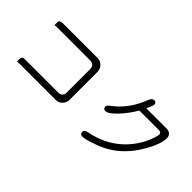

<svg xmlns="http://www.w3.org/2000/svg" viewBox="-24 -1381 2048 2048"><g transform="rotate(45 1000.0 -356.5)"><path d="M752.9 -513.7V-164.1Q752.9 -131.3 736.1 -114.5Q719.2 -97.7 686.5 -97.7H190.4Q156.7 -97.7 147.5 -80.1Q143.6 -72.8 143.6 -61.5V-21.5Q159.7 -23.4 190.4 -23.4H725.6Q768.6 -23.4 798.8 -54.2Q829.1 -85 829.1 -127.9V-550.8Q829.1 -594.2 798.6 -624.8Q768.1 -655.3 725.6 -655.3H198.2Q165 -655.3 155.3 -637.2Q151.4 -629.9 151.4 -618.2V-578.6Q167.5 -581.1 198.2 -581.1H686.5Q718.8 -581.1 735.8 -564Q752.9 -546.9 752.9 -513.7Z M1504.9 -732.4Q1504.9 -748.5 1497.1 -756.3Q1488.8 -764.6 1470.7 -764.6Q1455.1 -764.6 1443.4 -752.9Q1431.6 -741.2 1423.3 -720.2Q1342.8 -508.3 1179.7 -389.2Q1149.4 -366.7 1149.4 -349.6Q1149.4 -331.1 1158.2 -322.3Q1167 -313.5 1185.5 -313.5Q1225.6 -313.5 1301 -392.6Q1376.5 -471.7 1434.6 -570.8L1436.5 -574.2H1727.5Q1759.3 -574.2 1766.6 -554.2Q1768.6 -548.3 1768.6 -542V-541.5L1764.6 -520.5Q1713.9 -334.5 1571.5 -199.7Q1429.2 -64.9 1213.4 -22.5Q1186 -17.1 1174.3 -5.4Q1166 2.9 1166 14.6Q1166 34.2 1175.3 43.5Q1184.6 52.7 1204.1 52.7Q1249.5 52.7 1377.9 5.4Q1525.4 -49.3 1633.3 -157.2Q1713.9 -237.8 1778.3 -353Q1853.5 -488.3 1853.5 -574.2Q1853.5 -601.1 1836.9 -620.6Q1815.4 -643.6 1784.2 -643.6H1472.7Q1492.7 -688 1498.8 -706.5Q1504.9 -725.1 1504.9 -732.4Z"/></g></svg>

Font: YuPearl-Light
Style: Light
Weight: 300
Designer: Max Yao
Foundry: Max-Everyday
Version: Version 1.011; ttfautohint (v1.8.3)